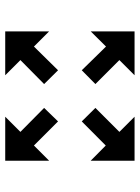

<svg xmlns="http://www.w3.org/2000/svg" viewBox="80 -614 535 735"><g transform="rotate(90 347.5 -246.5)"><path d="M249 -292 158.2 -384.8 100.1 -326.2V-494.1H268.1L210 -436L301.8 -344.2ZM249 -201.2 301.8 -147.9 210 -57.1 268.1 1H100.1V-167L158.2 -108.9ZM444.8 -292 393.1 -344.2 484.9 -436 426.8 -494.1H595.2V-326.2L537.1 -383.8ZM537.1 -108.9 595.2 -167V1H426.8L484.9 -57.1L393.1 -147.9L444.8 -201.2Z"/></g></svg>

Font: Modern Pictograms
Style: Normal
Weight: 400
Designer: John Caserta
Foundry: John Caserta
Version: 1.000